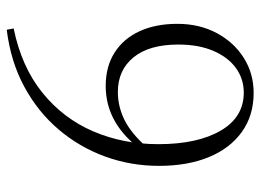

<svg xmlns="http://www.w3.org/2000/svg" viewBox="-124 -654 791 584"><g transform="rotate(-90 272.0 -361.5)"><path d="M282 14Q213 14 163 -22Q113 -58 86.5 -122.5Q60 -187 60 -274Q60 -360 88.5 -438Q117 -516 170.5 -579Q224 -642 300.5 -683.5Q377 -725 474 -737L478 -716Q361 -692 282.5 -628.5Q204 -565 165 -474Q126 -383 126 -276Q126 -157 167 -86.5Q208 -16 283 -16Q324 -16 357 -39.5Q390 -63 409.5 -108Q429 -153 429 -215Q429 -304 390 -351.5Q351 -399 285 -399Q240 -399 199 -378.5Q158 -358 116 -310L98 -321H104Q185 -436 303 -436Q362 -436 404.5 -409Q447 -382 469.5 -333Q492 -284 492 -218Q492 -151 464 -98.5Q436 -46 388.5 -16Q341 14 282 14Z"/></g></svg>

Font: Noto Serif HK
Style: Regular
Weight: 200
Designer: Ryoko NISHIZUKA 西塚涼子 (kana & ideographs); Frank Grießhammer (Latin, Greek & Cyrillic); Wenlong ZHANG 张文龙 (bopomofo); San
Foundry: Adobe
Version: Version 2.001;hotconv 1.1.0;makeotfexe 2.6.0